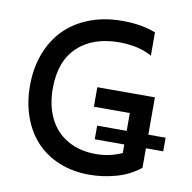

<svg xmlns="http://www.w3.org/2000/svg" viewBox="-82 -820 914 912"><g transform="rotate(10 374.5 -363.5)"><path d="M734 -226.2V-160.5H650.6V-66.4Q600.1 -25.9 535.9 -8Q471.6 9.9 407.3 9.9Q327.1 9.9 261 -17Q195 -44 150 -92.5Q105.1 -141 80.8 -209.2Q56.5 -277.3 56.5 -358.7Q56.5 -443.9 83.5 -514.4Q110.4 -584.9 159.4 -634.1Q208.5 -683.2 279.5 -710.2Q350.5 -737.2 436.4 -737.2Q527.7 -737.2 597.3 -710.2V-598Q532.7 -634.2 438.9 -634.2Q312.1 -634.2 238.8 -564.6Q165.5 -495 165.5 -364.3Q165.5 -283.4 194.8 -222.3Q224.1 -161.2 282.1 -126.8Q340.2 -92.3 420.1 -92.3Q487.2 -92.3 546.2 -119.3V-160.5H403.8V-226.2H546.2V-312.1H372.9V-406.2H650.6V-226.2Z"/></g></svg>

Font: TID UI Medium
Style: Regular
Weight: 500
Designer: The TID Project Authors
Foundry: Bakken & Bæck
Version: Version 1.001;hotconv 1.0.109;makeotfexe 2.5.65596